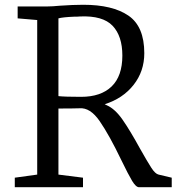

<svg xmlns="http://www.w3.org/2000/svg" viewBox="-20 -785 740 805"><path d="M585 -562Q585 -486 540 -429Q495 -372 419 -348L427 -344Q462 -329 494 -283Q526 -237 567 -162Q598 -107 614.5 -81.5Q631 -56 645 -53L700 -40V0H563Q550 0 534 -26.5Q518 -53 488 -115Q438 -219 398 -277Q358 -335 313 -331Q286 -330 225 -330V-53L328 -40V0H42V-40L136 -53V-701L54 -708V-758H180Q200 -758 230 -761Q286 -765 329 -765Q452 -765 518.5 -719.5Q585 -674 585 -562ZM290 -715Q243 -713 225 -708V-382Q252 -379 320 -379Q403 -379 448 -422.5Q493 -466 493 -552Q493 -634 452 -677Q411 -720 316 -716Q308 -715 290 -715Z"/></svg>

Font: Martel
Style: Regular
Weight: 400
Designer: Dan Reynolds
Foundry: Dan Reynolds
Version: Version 1.001; ttfautohint (v1.1) -l 5 -r 5 -G 72 -x 0 -D la